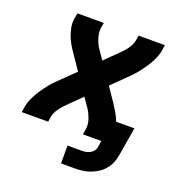

<svg xmlns="http://www.w3.org/2000/svg" viewBox="-126 -637 853 910"><g transform="rotate(20 300.0 -182.5)"><path d="M281 165V75H349Q360 75 371 73.5Q382 72 392 67Q402 62 409.5 53Q417 44 419 33L424 0H331L336 -27Q338 -40 336.5 -53.5Q335 -67 330.5 -79.5Q326 -92 320.5 -103.5Q315 -115 308 -125L277 -170L223 -117Q221 -115 219 -113Q217 -111 215 -109H214V-108Q205 -99 196.5 -90Q188 -81 180.5 -70.5Q173 -60 167.5 -49Q162 -38 160 -27L156 0H23L27 -27Q31 -50 41.5 -73Q52 -96 66 -117Q80 -138 96 -158Q112 -178 131 -196L208 -271L159 -343Q147 -360 136 -378.5Q125 -397 117.5 -417Q110 -437 106 -459Q102 -481 106 -504L111 -530H244L239 -504Q237 -490 239 -476.5Q241 -463 245 -450.5Q249 -438 254.5 -426.5Q260 -415 267 -405L298 -360L352 -413Q354 -415 356.5 -417Q359 -419 361 -421V-422Q370 -431 378.5 -440Q387 -449 394.5 -459.5Q402 -470 407.5 -481Q413 -492 415 -504L419 -530H552L548 -504Q544 -480 533.5 -457Q523 -434 509 -413Q495 -392 479 -372Q463 -352 444 -334L368 -259L417 -187Q429 -169 440 -150Q451 -131 459 -110H551L527 33Q524 52 516.5 71Q509 90 495.5 106.5Q482 123 464.5 134.5Q447 146 427.5 153Q408 160 388.5 162.5Q369 165 349 165Z"/></g></svg>

Font: Iosevka Curly XBdEx
Style: Italic
Weight: 800
Width: 7
Italic angle: -9°
Monospace: yes
Designer: Belleve Invis
Foundry: Belleve Invis
Version: Version 11.1.0; ttfautohint (v1.8.3)